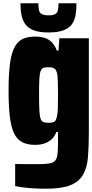

<svg xmlns="http://www.w3.org/2000/svg" viewBox="-20 -847 559 1165"><path d="M261 298Q221 298 186.5 296Q152 294 123.5 290.5Q95 287 72 282V148Q95 148 116.5 148.5Q138 149 162.5 149Q187 149 214 149Q257 149 281.5 144.5Q306 140 316.5 125.5Q327 111 329.5 83Q332 55 332 7V-46H322Q312 -19 293.5 -2Q275 15 250 23.5Q225 32 193 32Q146 32 114.5 15.5Q83 -1 65 -39Q47 -77 39.5 -140Q32 -203 32 -297Q32 -397 40.5 -460.5Q49 -524 68 -560Q87 -596 117.5 -610.5Q148 -625 193 -625Q224 -625 249.5 -617.5Q275 -610 294 -591Q313 -572 325 -540H335L340 -615H519V-40Q519 45 513.5 108.5Q508 172 483.5 214Q459 256 406.5 277Q354 298 261 298ZM276 -102Q301 -102 311 -109.5Q321 -117 326 -143Q330 -158 331 -190Q332 -222 332 -271Q332 -314 331 -344.5Q330 -375 329 -388Q324 -419 313 -429Q302 -439 276 -439Q254 -439 243.5 -435.5Q233 -432 226.5 -415.5Q220 -399 218.5 -365Q217 -331 217 -271Q217 -211 219 -175.5Q221 -140 227 -125Q233 -110 244.5 -106Q256 -102 276 -102ZM274 -650Q219 -650 185 -663Q151 -676 134 -699.5Q117 -723 110.5 -755.5Q104 -788 104 -827H213Q213 -801 216.5 -785Q220 -769 233.5 -761.5Q247 -754 274 -754Q302 -754 315 -761.5Q328 -769 331.5 -785.5Q335 -802 335 -827H444Q444 -788 438.5 -755.5Q433 -723 416 -699.5Q399 -676 364.5 -663Q330 -650 274 -650Z"/></svg>

Font: Farlight84_Sys_V01
Style: Bold
Weight: 700
Designer: Monotype Design Team, Nadine Chahine and Nizar Qandah
Foundry: Monotype Imaging Inc.
Version: Version 2.004;October 31, 2024;FontCreator 14.0.0.2814 64-bi